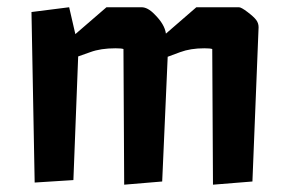

<svg xmlns="http://www.w3.org/2000/svg" viewBox="-20 -500 797 530"><path d="M66.9 -466.8 170.9 -480 188 -405.8 273.9 -480H370.6Q387.7 -480 406.2 -460.9Q434.6 -433.1 438 -407.2L522 -480H639.6Q646 -480 663.3 -466.8Q680.7 -453.6 687.3 -444.8Q693.8 -436 693.8 -424.8L676.8 1L567.9 9.8L565.9 -364.7Q560.1 -366.7 543.9 -366.7Q505.9 -366.7 477.1 -356L442.9 -343.3L427.7 1L322.8 9.8L320.8 -364.7Q314.9 -366.7 298.8 -366.7Q257.8 -366.7 229 -356L195.8 -344.2L182.6 -2.9L75.7 3.9Z"/></svg>

Font: Passero One
Style: Regular
Weight: 400
Designer: Viktoriya Grabowska
Foundry: Viktoriya Grabowska
Version: Version 1.003